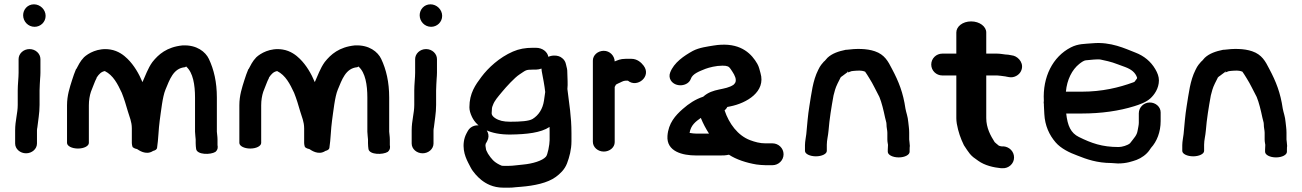

<svg xmlns="http://www.w3.org/2000/svg" viewBox="-20 -717 6022 888"><path d="M62 -298.8V-231.8C62 -193.2 50 -159.3 50 -114V-53.3C50 -27.9 73.3 -8 100.5 -8C127.7 -8 151 -27.9 151 -53.3V-113.1C151 -118 151.7 -123.2 152.8 -128C156 -159.9 163 -192.2 163 -231.8V-298.8C163 -306.9 163.4 -315.9 164 -325.3V-326C164 -341.5 167 -362.5 167 -380.4V-443.8C167 -468.3 145 -490 116.5 -490C88 -490 66 -468.3 66 -443.8V-380.4C66 -358 62 -325.4 62 -298.8ZM87 -646.5C87 -618.1 109.7 -593 140 -593C167.6 -593 191 -615.1 191 -643.5C191 -672.9 165.7 -697 137 -697C107.2 -697 87 -672.7 87 -646.5Z M593.3 -36.7C603.2 -29.1 608.2 -29.1 614 -27.5C620.4 -23.7 654.9 3.2 687.7 -18.8C699.5 -21.9 704.5 -26.1 706.3 -32.1C712.6 -72.4 713.3 -121.7 718.6 -158.8C724.8 -202 731.6 -269.6 745.1 -301.9C764.5 -348.2 781.3 -401.1 834.8 -406.1C837.3 -407.6 837.4 -406.3 841.5 -409.8L842.1 -408.2C872.7 -380.9 882 -324.7 882 -266V-108C882 -95.4 885 -79 885 -72V-55C885 -45.2 886.1 -35 887.2 -27.3C892.5 -0.5 954 -0.7 976.3 -14.5C989.5 -25.9 987.3 -38.8 986 -45.8V-72C986 -86.7 983 -101.7 983 -108V-266C983 -336.9 969.4 -395.3 946 -444.6C930.7 -477 890 -510.3 825 -506.9L824 -507C751.2 -499.5 713 -465.5 684.8 -430C663.7 -400.8 652.4 -366.2 638.9 -337.2C622.8 -375.9 600.2 -415 569.8 -444.9C553 -461.5 527 -482.1 490 -488C432 -497.1 387.5 -469.8 368.3 -452C350.1 -433.2 341.8 -414 332.4 -396.8L331.9 -398C324 -379.6 319.4 -365.3 313.1 -346C302.5 -312 290 -276.1 290 -230V-56C290 -41.9 312.1 -30 340.5 -30C368.9 -30 391 -41.9 391 -56V-230C391 -253.1 394.7 -275.1 400.6 -292.8C410.7 -316.5 418 -340.2 426.6 -355.6L427.1 -358.4C438.3 -375.2 448.4 -385.1 464.8 -388.3C504 -368.8 524.2 -328.3 543.2 -287.8C554.4 -259.8 562.9 -231.6 571.4 -201.8C579 -175.3 589.7 -154.9 589.7 -123V-55C589.7 -49.8 591.2 -42.8 593.3 -36.7Z M1390.3 -36.7C1400.2 -29.1 1405.2 -29.1 1411 -27.5C1417.4 -23.7 1451.9 3.2 1484.7 -18.8C1496.5 -21.9 1501.5 -26.1 1503.3 -32.1C1509.6 -72.4 1510.3 -121.7 1515.6 -158.8C1521.8 -202 1528.6 -269.6 1542.1 -301.9C1561.5 -348.2 1578.3 -401.1 1631.8 -406.1C1634.3 -407.6 1634.4 -406.3 1638.5 -409.8L1639.1 -408.2C1669.7 -380.9 1679 -324.7 1679 -266V-108C1679 -95.4 1682 -79 1682 -72V-55C1682 -45.2 1683.1 -35 1684.2 -27.3C1689.5 -0.5 1751 -0.7 1773.3 -14.5C1786.5 -25.9 1784.3 -38.8 1783 -45.8V-72C1783 -86.7 1780 -101.7 1780 -108V-266C1780 -336.9 1766.4 -395.3 1743 -444.6C1727.7 -477 1687 -510.3 1622 -506.9L1621 -507C1548.2 -499.5 1510 -465.5 1481.8 -430C1460.7 -400.8 1449.4 -366.2 1435.9 -337.2C1419.8 -375.9 1397.2 -415 1366.8 -444.9C1350 -461.5 1324 -482.1 1287 -488C1229 -497.1 1184.5 -469.8 1165.3 -452C1147.1 -433.2 1138.8 -414 1129.4 -396.8L1128.9 -398C1121 -379.6 1116.4 -365.3 1110.1 -346C1099.5 -312 1087 -276.1 1087 -230V-56C1087 -41.9 1109.1 -30 1137.5 -30C1165.9 -30 1188 -41.9 1188 -56V-230C1188 -253.1 1191.7 -275.1 1197.6 -292.8C1207.7 -316.5 1215 -340.2 1223.6 -355.6L1224.1 -358.4C1235.3 -375.2 1245.4 -385.1 1261.8 -388.3C1301 -368.8 1321.2 -328.3 1340.2 -287.8C1351.4 -259.8 1359.9 -231.6 1368.4 -201.8C1376 -175.3 1386.7 -154.9 1386.7 -123V-55C1386.7 -49.8 1388.2 -42.8 1390.3 -36.7Z M1896 -298.8V-231.8C1896 -193.2 1884 -159.3 1884 -114V-53.3C1884 -27.9 1907.3 -8 1934.5 -8C1961.7 -8 1985 -27.9 1985 -53.3V-113.1C1985 -118 1985.7 -123.2 1986.8 -128C1990 -159.9 1997 -192.2 1997 -231.8V-298.8C1997 -306.9 1997.4 -315.9 1998 -325.3V-326C1998 -341.5 2001 -362.5 2001 -380.4V-443.8C2001 -468.3 1979 -490 1950.5 -490C1922 -490 1900 -468.3 1900 -443.8V-380.4C1900 -358 1896 -325.4 1896 -298.8ZM1921 -646.5C1921 -618.1 1943.7 -593 1974 -593C2001.6 -593 2025 -615.1 2025 -643.5C2025 -672.9 1999.7 -697 1971 -697C1941.2 -697 1921 -672.7 1921 -646.5Z M2255.2 -214V-215C2255.2 -218.6 2256.8 -224.8 2259.8 -231.1C2267.1 -251.6 2282.1 -268 2302 -292.1C2321.6 -315.9 2360.6 -358.4 2382.4 -372.5C2412.1 -391.8 2410.7 -395 2443.5 -395H2458.4C2466.9 -395 2476.5 -397 2484.4 -399.8C2484.6 -392.5 2485.9 -384.7 2487.4 -377.7C2489.9 -365.5 2499 -318.2 2501.6 -291.4C2500.2 -281.4 2498.1 -266.3 2495.8 -251C2489.9 -212.6 2471 -184.1 2443.5 -167C2426.9 -156.7 2388 -154 2339.4 -154C2323.6 -154 2310.4 -155.5 2299.8 -158C2280.5 -162.6 2253.9 -176.3 2253.9 -193C2253.9 -198.2 2254.4 -205.9 2255.2 -214ZM2604 -375.7C2604.6 -385.4 2603.3 -398.4 2600.1 -408.8C2597.6 -416.8 2597.6 -434.2 2580.4 -447.9C2570.3 -456.9 2557 -460 2544 -460C2534.6 -460 2525 -458.3 2516.2 -454.2C2512 -477.1 2489.5 -496 2458.4 -496H2443.5C2410 -496 2380.7 -490.9 2352.4 -478.6C2289.3 -451.3 2237.3 -402.5 2206.8 -361.7C2179.1 -324.7 2151 -286.1 2151 -221C2151 -206.7 2155.2 -192.4 2163 -176.1C2187.6 -125.1 2248.1 -93.7 2341.2 -94.8C2414.6 -95.7 2481.5 -102.8 2521.7 -129.9C2521.9 -122.1 2522 -113.8 2522 -106.5V-68.6C2522 -48.9 2512.9 1.1 2504.5 8.1C2488.6 26.2 2443.8 40.1 2399.4 44.1C2372.9 46.3 2353.9 50 2334.5 50H2308.5C2300.4 50 2299.6 49.5 2290.2 44.8C2264.2 31.7 2253.3 18.7 2236.9 -6.2L2229.6 -20.7C2228.9 -22.1 2228 -24.5 2228 -25.4C2227.3 -31.9 2226.7 -35.8 2225.2 -43.2C2225.2 -43.4 2225.8 -48.5 2226 -50.4V-51.4L2226.4 -52.1L2232.9 -63.9C2249.2 -93.2 2231.5 -121 2212.4 -131.2C2185.4 -145.6 2155.7 -133 2144.1 -112.1L2138 -100.9C2131.2 -88.2 2127 -74.8 2125.2 -61.2C2118.1 -7.2 2144 31.9 2156.6 57.2C2167.3 78.5 2189.9 102.5 2206.5 115.6C2226.3 131.2 2258.9 151 2308.5 151H2333.2C2344.5 151 2355 150.3 2366 148.8L2389.6 146.9C2450.4 142 2512.6 129.4 2550.8 101.2C2569.5 87.4 2591.4 67.8 2602.5 38.5C2613.3 10.1 2623 -25 2623 -63.5V-101.6C2623 -178.4 2612.4 -236.8 2604.2 -305.6C2606.8 -328.8 2604.2 -355.6 2604 -375.7Z M2823 -432.9C2822 -459.3 2800.5 -482 2772.5 -482C2745.3 -482 2722 -462.2 2722 -436.8V-61.2C2722 -35.8 2745.3 -16 2772.5 -16C2799.7 -16 2823 -35.1 2823 -59.4V-314.9C2823.4 -316.3 2826.1 -321.4 2828.8 -325.6C2831.1 -327.1 2836 -329.7 2837.7 -330.5C2851.7 -335.9 2861.8 -344 2874 -344H2884C2925.9 -308.6 2994.5 -362.9 2957 -413C2945.6 -428.1 2926.9 -445 2900 -445H2874C2847.8 -445 2835.6 -437.7 2823 -432.9Z M3199 2H3312.1C3324.5 2 3334.3 2.2 3351.3 -1.5C3385.5 20.8 3431.9 36 3478.2 43.7L3498.4 45.9C3506.1 46.7 3513 47 3520 47H3553C3580.1 47 3604 25 3604 -3.5C3604 -32 3580.1 -54 3553 -54H3520C3494.5 -54 3471.6 -60.4 3449.3 -68.7C3392.2 -90.1 3351.5 -145.7 3331.2 -206.6C3334.7 -209.5 3339.6 -214 3343.8 -222.3C3345.3 -222.7 3350.4 -223.5 3358.1 -225.1C3433 -240.2 3523.2 -292.5 3497.2 -379.4C3493.4 -392.2 3490.8 -407.7 3482.5 -422C3457.8 -464.9 3411.6 -515.7 3313 -510C3304.9 -509.5 3293.9 -508.8 3280.4 -506.4C3252.8 -501.7 3214.6 -497.4 3184.2 -481.5C3144.5 -459.4 3096.6 -427.9 3079.3 -380.9C3074.8 -368.9 3076 -356.1 3082.1 -345.9C3102.8 -311.5 3161.8 -316.5 3174.9 -351.9C3182.8 -376.7 3217 -388 3243.1 -398.8C3259.8 -404.9 3291.3 -413.3 3321.3 -413.3C3343.6 -413.3 3351.2 -409.6 3358.5 -398.7C3370.1 -381.6 3383 -363.3 3383 -346.2C3383 -334.9 3378.5 -331.5 3373 -325.3C3334.3 -298.3 3277.6 -311 3232.4 -269.8C3195.6 -257.6 3166.4 -238.2 3137.3 -212.6C3103.9 -183.2 3071.4 -147.4 3067 -88.6C3061.7 -15.7 3137.5 2 3199 2ZM3221.3 -171.7C3231.7 -145.8 3244.9 -121.3 3259.2 -99H3201.4C3189.4 -99 3182.3 -100.5 3169.3 -102.3C3175.3 -138.5 3197 -154.2 3221.3 -171.7Z M4188 -42C4187.7 -54.6 4185 -66.8 4185 -72V-104C4185 -122.2 4182.1 -137.8 4180.9 -151.4C4178.7 -178.9 4171.1 -195.7 4167.7 -214.8C4157.2 -287.7 4136.7 -339.7 4105.6 -398C4087.6 -433.3 4071.4 -464.5 4026.3 -479.9C3987.9 -493.2 3938.5 -492.5 3894.9 -486.7L3892.9 -487C3857.6 -479.8 3828.3 -469.7 3806.9 -449.6L3792.6 -433.3L3792 -434C3782.3 -422.4 3774 -414.8 3764.1 -393.5C3738.9 -343.5 3733.2 -285.3 3723.3 -225.9C3716.5 -184.8 3713 -138.5 3709.1 -96.9C3708.2 -87.3 3703 -62.3 3703 -46V-19C3703 -5 3726.3 6 3753.5 6C3780.7 6 3804 -5 3804 -19V-47.7C3804 -69.2 3810.3 -90.2 3811.9 -112.1C3816.2 -166.7 3825.2 -221.1 3835.1 -275.6L3842.2 -301.9C3846.5 -317.8 3860.6 -344.8 3866.1 -355.3L3866.3 -356.9C3869.6 -361.2 3873.2 -364 3878 -366.9C3883.1 -371.4 3892.1 -377 3900.2 -383.4L3901.9 -388.9L3902.5 -382.1L3918 -387.8C3921.5 -388.4 3933.5 -389.8 3944.4 -390.3C3964.5 -390.8 3970.7 -389.4 3981.1 -385.5C3987.5 -377.2 3992.8 -367.3 4000.7 -355.1C4018.3 -327.7 4030.1 -300.1 4047.2 -268.6C4057.8 -243.1 4066.6 -206 4073.5 -173.1C4076.8 -156.5 4080 -152.2 4080 -143C4080 -125.4 4084 -115 4084 -103V-72C4084 -60.2 4086.7 -51.6 4087 -47C4086.3 -40.4 4086 -33.2 4086 -25V-15C4086 -0.9 4108.1 11 4136.5 11C4164.9 11 4187 -0.9 4187 -15V-25C4187 -33.6 4187.3 -37.7 4188 -42Z M4670 11.5C4670 -16.9 4648.2 -37.4 4622.2 -40H4613C4611.2 -40 4603.4 -41.5 4599.7 -43.2C4591.4 -50.4 4582 -57.3 4580.3 -59.7C4561.7 -88.9 4541.4 -125.3 4541.4 -171V-368H4592C4598.9 -368 4617.6 -365.1 4626.4 -364H4627.8C4627.8 -364 4631.9 -363.3 4634.7 -362.5L4646.3 -360.4C4670.4 -355.6 4692.8 -370 4701.3 -386.5C4719 -420.6 4693.1 -451.8 4668.1 -459.3L4657.1 -461.5C4647.1 -463.5 4638.3 -465 4630 -465C4626 -465 4606.4 -469 4592 -469H4541.4V-567C4541.4 -594.1 4511 -618 4471.4 -618C4431.9 -618 4403 -594.1 4403 -567V-469H4338C4310.4 -469 4287 -446.9 4287 -418.5C4287 -390.1 4310.4 -368 4338 -368H4403V-169.8C4403 -162.4 4403.8 -154.6 4405.2 -145C4412 -107.1 4422.7 -76.9 4438.1 -45.3L4452.5 -23.5C4460.3 -11.8 4469.4 0.5 4481.7 10.3L4504.4 26.7C4534.7 48.5 4575.1 57.5 4609.8 61H4617C4644 62.4 4670 40.9 4670 11.5Z M4971.7 -421.4C4983.3 -430.6 4993.9 -437.4 5002 -438.1C5019.6 -439.7 5057.4 -444.3 5070.4 -441.5C5129.2 -429 5123.9 -428.6 5183.5 -407.1C5212.2 -396.4 5231 -382 5239 -357.9C5238.8 -353.4 5239.2 -354.3 5234.8 -349C5224.9 -337.1 5230.4 -339.6 5220.7 -335.9C5155.5 -312.1 5077.7 -293 4983.4 -293L4909.8 -293C4914.8 -348.8 4938.3 -394.8 4971.7 -421.4ZM5247 -193V-149C5247 -137.9 5243.3 -124.3 5241.4 -112.6C5237.7 -90.7 5226.8 -81.2 5206.3 -54.4C5195.5 -44.7 5169.1 -37 5153.8 -37C5076.4 -37 5027.6 -55 4969.8 -83.5C4932.3 -102 4917.5 -135.3 4911.2 -192H4983.4C5074.4 -192 5157 -204.3 5225.6 -225.7C5248.4 -232.8 5280.6 -243.7 5300.7 -262.1C5318.1 -278.1 5340 -307.5 5340 -345.4C5340 -362.7 5333.5 -379.8 5323 -397.6C5302.5 -432.4 5271.7 -458.3 5231 -473.9C5183.4 -492.2 5118.4 -524.7 5033 -516.9C4997 -513.6 4967.2 -515.6 4932.3 -497.6C4849.1 -454.7 4801.6 -361.3 4807.8 -250.5C4807.5 -248.4 4807 -245.6 4807 -243C4807 -240 4807.2 -238.1 4808 -234.9V-229.3C4808.7 -214.2 4809.4 -202 4810 -189.6C4812.7 -136.3 4832.7 -92.7 4862.2 -58.6C4886.8 -30.1 4926.1 -10.9 4963.3 2.6C5006 19.6 5053.3 36.7 5120.2 37C5129.4 37.5 5141.5 38.4 5149.9 39H5151.2C5191.3 39 5217 29.1 5236.8 22.4C5258.6 14.2 5282.7 -2.5 5296.6 -23.1C5299.9 -28.7 5301.6 -31.1 5303.3 -32.9C5330.7 -62.7 5348 -106.5 5348 -157.1V-197.3C5348 -222.9 5324.7 -243 5297.5 -243C5270.3 -243 5247 -221 5247 -193Z M5933 -42C5932.7 -54.6 5930 -66.8 5930 -72V-104C5930 -122.2 5927.1 -137.8 5925.9 -151.4C5923.7 -178.9 5916.1 -195.7 5912.7 -214.8C5902.2 -287.7 5881.7 -339.7 5850.6 -398C5832.6 -433.3 5816.4 -464.5 5771.3 -479.9C5732.9 -493.2 5683.5 -492.5 5639.9 -486.7L5637.9 -487C5602.6 -479.8 5573.3 -469.7 5551.9 -449.6L5537.6 -433.3L5537 -434C5527.3 -422.4 5519 -414.8 5509.1 -393.5C5483.9 -343.5 5478.2 -285.3 5468.3 -225.9C5461.5 -184.8 5458 -138.5 5454.1 -96.9C5453.2 -87.3 5448 -62.3 5448 -46V-19C5448 -5 5471.3 6 5498.5 6C5525.7 6 5549 -5 5549 -19V-47.7C5549 -69.2 5555.3 -90.2 5556.9 -112.1C5561.2 -166.7 5570.2 -221.1 5580.1 -275.6L5587.2 -301.9C5591.5 -317.8 5605.6 -344.8 5611.1 -355.3L5611.3 -356.9C5614.6 -361.2 5618.2 -364 5623 -366.9C5628.1 -371.4 5637.1 -377 5645.2 -383.4L5646.9 -388.9L5647.5 -382.1L5663 -387.8C5666.5 -388.4 5678.5 -389.8 5689.4 -390.3C5709.5 -390.8 5715.7 -389.4 5726.1 -385.5C5732.5 -377.2 5737.8 -367.3 5745.7 -355.1C5763.3 -327.7 5775.1 -300.1 5792.2 -268.6C5802.8 -243.1 5811.6 -206 5818.5 -173.1C5821.8 -156.5 5825 -152.2 5825 -143C5825 -125.4 5829 -115 5829 -103V-72C5829 -60.2 5831.7 -51.6 5832 -47C5831.3 -40.4 5831 -33.2 5831 -25V-15C5831 -0.9 5853.1 11 5881.5 11C5909.9 11 5932 -0.9 5932 -15V-25C5932 -33.6 5932.3 -37.7 5933 -42Z"/></svg>

Font: NumbBunny
Style: Bk
Weight: 400
Designer: Robert Jablonski
Foundry: Cannot Into Space Fonts
Version: Version 1.0